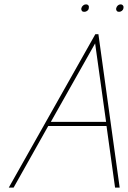

<svg xmlns="http://www.w3.org/2000/svg" viewBox="-20 -856 584 876"><path d="M372 -836Q365 -836 359 -831Q353 -826 351 -818Q350 -811 353.5 -806.5Q357 -802 364 -802Q372 -802 378 -806.5Q384 -811 385 -818Q387 -826 383.5 -831Q380 -836 372 -836ZM530 -836Q523 -836 517.5 -831Q512 -826 510 -818Q509 -811 512.5 -806.5Q516 -802 523 -802Q530 -802 536 -806.5Q542 -811 543 -818Q545 -826 541 -831Q537 -836 530 -836ZM526 0 429 -700H415L20 0H42L200 -281H466L505 0ZM212 -300 414 -658 464 -300Z"/></svg>

Font: Advent Pro Thin
Style: Italic
Weight: 250
Italic angle: -12°
Version: Version 3.000